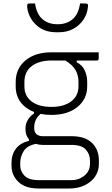

<svg xmlns="http://www.w3.org/2000/svg" viewBox="-20 -831 640 1101"><path d="M126 -92Q126 -121 139.5 -143.5Q153 -166 175 -180V-189Q126 -208 98 -245.5Q70 -283 70 -335V-361Q70 -438 126 -484.5Q182 -531 275 -531H546V-495Q546 -484 535 -484H420V-474Q453 -457 466.5 -426Q480 -395 480 -362V-336Q480 -263 424 -217.5Q368 -172 275 -172Q242 -172 213 -178Q176 -148 176 -98Q176 -73 189.5 -61.5Q203 -50 225 -50H390Q468 -50 507.5 -11.5Q547 27 547 89V110Q547 149 526 180.5Q505 212 466.5 231Q428 250 376 250H202Q124 250 85 211.5Q46 173 46 119V102Q46 55 71.5 21.5Q97 -12 146 -23V-32Q126 -55 126 -92ZM275 -218Q346 -218 388 -249.5Q430 -281 430 -336V-362Q430 -399 413.5 -428.5Q397 -458 355 -484H275Q204 -484 162 -452Q120 -420 120 -361V-335Q120 -289 150 -259Q191 -218 275 -218ZM203 202H389Q418 202 438.5 192Q459 182 472 169Q496 145 496 110V91Q496 53 472 26.5Q448 0 389 0H225Q204 0 186 -6Q135 4 115.5 36Q96 68 96 102V119Q96 150 120 176Q144 202 203 202ZM310 -692Q363 -692 396.5 -721Q430 -750 439 -811H470Q480 -811 483 -807Q486 -803 484 -789Q480 -750 458 -717.5Q436 -685 400 -665.5Q364 -646 317 -646H303Q232 -646 187.5 -688Q143 -730 136 -789Q135 -803 137.5 -807Q140 -811 150 -811H181Q190 -750 223.5 -721Q257 -692 310 -692Z"/></svg>

Font: Recursive Mn Lnr St Lt
Style: Regular
Weight: 300
Monospace: yes
Version: Version 1.079;hotconv 1.0.112;makeotfexe 2.5.65598; ttfautoh